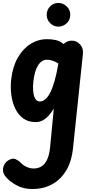

<svg xmlns="http://www.w3.org/2000/svg" viewBox="-30 -816 642 1299"><path d="M211 10Q161 10 126.8 -15.2Q92.5 -40.5 72.8 -82.2Q53 -124 46.5 -175Q40 -226 45.5 -277Q55 -363 89.5 -424.2Q124 -485.5 176 -518.2Q228 -551 289 -551Q320 -551 347.8 -544.8Q375.5 -538.5 400.5 -518L402 -519.5Q413 -530.5 427 -535.8Q441 -541 456.5 -541Q488 -541 511.5 -515.8Q535 -490.5 531 -451.5L464 186Q454.5 278 416.5 339.8Q378.5 401.5 319.8 432.2Q261 463 189 463Q127.5 463 80.2 436.5Q33 410 9.5 381Q-15 353 -8.8 320.5Q-2.5 288 23.5 270.5Q54 251 74.2 260.2Q94.5 269.5 107 282Q126.5 302.5 150 313.2Q173.5 324 198 324Q227.5 324 250.8 309.8Q274 295.5 289.2 262.8Q304.5 230 309.5 175.5L334 -81Q320.5 -59 302.8 -38Q285 -17 262.5 -3.5Q240 10 211 10ZM195.5 -262.5Q192.5 -233 193.8 -208.5Q195 -184 200.5 -166.2Q206 -148.5 215.8 -139Q225.5 -129.5 239.5 -129.5Q257.5 -129.5 274.8 -143Q292 -156.5 308 -186.2Q324 -216 338.2 -264.8Q352.5 -313.5 364.5 -383.5L365 -386.5Q341.5 -401 322.2 -406.5Q303 -412 287.5 -412Q251.5 -412 227.2 -373.2Q203 -334.5 195.5 -262.5ZM364.5 -636Q333 -636 309.5 -659.2Q286 -682.5 286 -716Q286 -748.5 308.5 -772.2Q331 -796 364.5 -796Q396 -796 420.8 -773.2Q445.5 -750.5 445.5 -716Q445.5 -682.5 421.8 -659.2Q398 -636 364.5 -636Z"/></svg>

Font: Edu SA Hand Cursive
Style: Regular
Weight: 400
Designer: Tina and Corey Anderson, Eben Sorkin, Mirko Velimirovic
Foundry: Google for Education
Version: Version 2.000